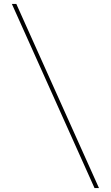

<svg xmlns="http://www.w3.org/2000/svg" viewBox="-20 -800 559 970"><path d="M457.5 150 40 -780H62.5L480 150Z"/></svg>

Font: Bodoni Moda Black
Style: Regular
Weight: 900
Version: Version 2.005